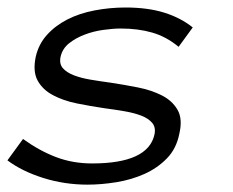

<svg xmlns="http://www.w3.org/2000/svg" viewBox="-62 -486 628 517"><path d="M420.9 -126Q413.1 -85.9 387.5 -59.6Q361.8 -33.2 326.9 -17.6Q292 -2 251.5 4.6Q210.9 11.2 173.8 11.2Q111.8 11.2 54.4 -6.8Q-2.9 -24.9 -42 -54.2L0 -111.8Q43.9 -80.1 88.9 -63Q133.8 -45.9 186 -45.9Q336.9 -45.9 354 -124Q357.9 -143.1 347.9 -155Q337.9 -167 318.4 -174.6Q298.8 -182.1 272.9 -186.5Q247.1 -190.9 217.8 -194.8Q181.2 -200.2 145 -207.5Q108.9 -214.8 81.1 -229.5Q53.2 -244.1 39.6 -268.6Q25.9 -293 34.2 -333Q42 -367.2 64.5 -392.1Q86.9 -417 119.4 -433.6Q151.9 -450.2 192.9 -458Q233.9 -465.8 275.9 -465.8Q335.9 -465.8 380.4 -451.9Q424.8 -438 457 -412.1L418.9 -359.9Q386.2 -387.2 348.1 -398.2Q310.1 -409.2 263.2 -409.2Q242.2 -409.2 216.1 -405.5Q189.9 -401.9 166 -392.8Q142.1 -383.8 124 -369.4Q106 -355 101.1 -333Q97.2 -314 107.2 -302.5Q117.2 -291 136.5 -283.4Q155.8 -275.9 181.9 -271.5Q208 -267.1 236.8 -263.2Q272.9 -257.8 309.6 -250.5Q346.2 -243.2 374 -229Q401.9 -214.8 416 -190.4Q430.2 -166 420.9 -126Z"/></svg>

Font: Anonymous Pro
Style: Italic
Weight: 400
Italic angle: -12°
Monospace: yes
Designer: Mark Simonson
Version: Version 1.003